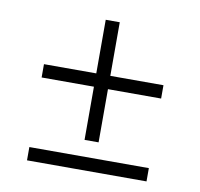

<svg xmlns="http://www.w3.org/2000/svg" viewBox="-62 -581 651 625"><g transform="rotate(10 263.5 -268.5)"><path d="M285.2 -338.9H460.9V-294.9H285.2V-119.1H238.8V-294.9H65.9V-338.9H238.8V-516.1H285.2ZM460.9 -64.9V-21H65.9V-64.9Z"/></g></svg>

Font: Linux Libertine Display G
Style: Regular
Weight: 400
Designer: Philipp H. Poll
Foundry: Philipp H. Poll
Version: Version 5.0.9